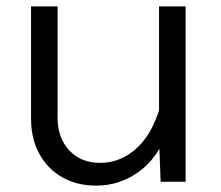

<svg xmlns="http://www.w3.org/2000/svg" viewBox="-20 -568 690 600"><path d="M160 -548V-200Q160 -137 196.5 -98Q233 -59 293 -59Q360 -59 412 -109.5Q464 -160 488 -263L503 -156Q473 -74 413.5 -31Q354 12 281 12Q219 12 173.5 -14.5Q128 -41 102.5 -88Q77 -135 77 -198V-548ZM560 -548V0H482L477 -132V-548Z"/></svg>

Font: Azeret Mono Thin Light
Style: Regular
Weight: 300
Version: Version 1.002